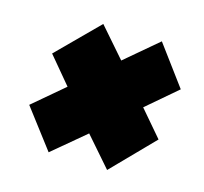

<svg xmlns="http://www.w3.org/2000/svg" viewBox="-72 -627 626 588"><g transform="rotate(15 241.0 -332.5)"><path d="M127 -124 32 -249 131 -333 59 -419 187 -547 269 -453 374 -542 468 -415 371 -332 442 -249 314 -118 232 -212Z"/></g></svg>

Font: Georama ExtraCondensed Thin Black
Style: Italic
Weight: 900
Italic angle: -9°
Version: Version 1.001